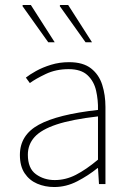

<svg xmlns="http://www.w3.org/2000/svg" viewBox="-20 -740 526 772"><path d="M198 12Q161 12 129.5 -1.5Q98 -15 79 -43.5Q60 -72 60 -117Q60 -197 136 -238.5Q212 -280 374 -298Q375 -337 366.5 -375Q358 -413 332 -437.5Q306 -462 256 -462Q205 -462 164 -442.5Q123 -423 100 -406L84 -428Q99 -440 125 -454.5Q151 -469 185 -479.5Q219 -490 258 -490Q314 -490 346 -465Q378 -440 391 -399Q404 -358 404 -310V0H378L374 -64H372Q335 -34 290.5 -11Q246 12 198 12ZM200 -16Q244 -16 285 -37Q326 -58 374 -98V-272Q269 -260 207.5 -239.5Q146 -219 119 -189Q92 -159 92 -118Q92 -63 124.5 -39.5Q157 -16 200 -16ZM174 -570 70 -716 72 -720H104L200 -570ZM324 -570 220 -716 222 -720H254L350 -570Z"/></svg>

Font: Source Sans 3 VF
Style: Regular
Weight: 200
Designer: Paul D. Hunt
Foundry: Adobe
Version: Version 3.046;hotconv 1.0.118;makeotfexe 2.5.65603